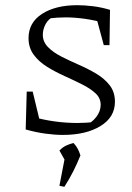

<svg xmlns="http://www.w3.org/2000/svg" viewBox="-20 -513 510 740"><path d="M223 7Q191 7 154.5 2Q118 -3 79 -14L101 -64Q147 -51 191 -45Q235 -39 278 -39Q294 -39 310.5 -40Q327 -41 342 -43L309 -31Q333 -39 350.5 -61.5Q368 -84 368 -109Q368 -135 348 -153.5Q328 -172 296 -188Q264 -204 228.5 -220Q193 -236 161.5 -255.5Q130 -275 110 -302Q90 -329 90 -366Q90 -426 142 -459.5Q194 -493 278 -493Q306 -493 338.5 -489Q371 -485 404 -475L389 -423Q346 -435 307 -440.5Q268 -446 233 -446Q217 -446 201 -445Q185 -444 167 -442L190 -451Q167 -441 156 -420.5Q145 -400 145 -379Q145 -352 165 -331.5Q185 -311 216.5 -295Q248 -279 283.5 -263.5Q319 -248 351 -229Q383 -210 403 -184Q423 -158 423 -121Q423 -61 367 -27Q311 7 223 7ZM79 -14 83 -160H106L141 -15ZM380 -339 343 -476 404 -475 402 -339ZM209 203 231 89 290 86Q278 116 263 146Q248 176 228 207ZM237 117 209 67Q222 54 235 48Q248 42 263 38Q272 47 278.5 58.5Q285 70 290 86Z"/></svg>

Font: Piazzolla Thin ExtraLight
Style: Regular
Weight: 250
Version: Version 2.005